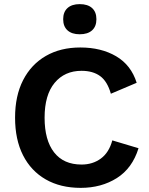

<svg xmlns="http://www.w3.org/2000/svg" viewBox="-20 -900 723 930"><path d="M651 -182Q621 -85 546 -37.5Q471 10 371 10Q273 10 201.5 -31Q130 -72 91.5 -148Q53 -224 53 -330Q53 -436 92 -512Q131 -588 202 -629Q273 -670 369 -670Q470 -670 542.5 -627.5Q615 -585 642 -499L517 -446Q500 -506 465 -531.5Q430 -557 375 -557Q293 -557 244.5 -498.5Q196 -440 196 -330Q196 -221 242 -162Q288 -103 375 -103Q429 -103 468.5 -132Q508 -161 524 -220ZM366 -880Q405 -880 426 -861Q447 -842 447 -807Q447 -772 426 -753Q405 -734 366 -734Q328 -734 307 -753Q286 -772 286 -807Q286 -842 307 -861Q328 -880 366 -880Z"/></svg>

Font: Work Sans SemiBold
Style: Regular
Weight: 600
Designer: Wei Huang
Foundry: Wei Huang
Version: Version 2.010; ttfautohint (v1.8.3)